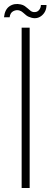

<svg xmlns="http://www.w3.org/2000/svg" viewBox="-38 -938 252 958"><path d="M70 0V-800H110V0ZM166 -913H194Q194 -881 171.5 -861.2Q149 -841.5 119 -849.5Q102.5 -854 93 -861.5Q83.5 -869 76 -876Q68.5 -883 58 -886Q43.5 -890 28.2 -882.2Q13 -874.5 10 -852H-18Q-14 -891 9.8 -907Q33.5 -923 65.5 -916Q77 -913.5 85.5 -907.8Q94 -902 101 -895.5Q108 -889 114.5 -884Q121 -879 128 -878Q145.5 -875.5 155.8 -886.8Q166 -898 166 -913Z"/></svg>

Font: Big Shoulders Stencil Text Thin
Style: Regular
Weight: 100
Designer: Patric King
Foundry: XO Type Co
Version: Version 2.001